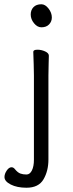

<svg xmlns="http://www.w3.org/2000/svg" viewBox="-20 -718 341 900"><path d="M174 -590Q155 -590 139.5 -609Q124 -628 124 -650Q124 -671 137 -684.5Q150 -698 174 -698Q192 -698 207.5 -678Q223 -658 223 -636Q223 -617 210 -603.5Q197 -590 174 -590ZM34 66Q43 66 50 75Q63 91 75.5 95.5Q88 100 104 100Q120 100 129.5 81Q139 62 139 31V-364L138 -415L136 -475Q136 -485 156 -485Q174 -485 191.5 -477Q209 -469 209 -457Q209 -435 208 -419L207 -364V30Q207 83 184 122.5Q161 162 104 162Q60 162 30.5 147Q1 132 1 112Q1 97 11.5 81.5Q22 66 34 66Z"/></svg>

Font: Iansui 0.93
Style: Regular
Weight: 400
Designer: But Ko / Fontworks Inc.
Foundry: zi-hi.com / Fontworks Inc.
Version: Version 0.931